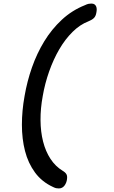

<svg xmlns="http://www.w3.org/2000/svg" viewBox="-20 -889 640 1078"><path d="M356 118Q355 127 351.5 136Q348 145 342.5 152.5Q337 160 329 164.5Q321 169 310 169Q302 169 295 167.5Q288 166 278 161Q215 132 176.5 79.5Q138 27 120.5 -41Q103 -109 103 -188.5Q103 -268 118 -350Q132 -432 159.5 -510.5Q187 -589 228.5 -657Q270 -725 327 -778Q384 -831 457 -860Q469 -866 477.5 -867.5Q486 -869 493 -869Q504 -869 510.5 -864.5Q517 -860 520 -852.5Q523 -845 523 -836.5Q523 -828 521 -818Q518 -799 508 -788.5Q498 -778 476 -769Q429 -751 387.5 -710Q346 -669 313 -612.5Q280 -556 256 -488Q232 -420 220 -350Q207 -280 207.5 -214.5Q208 -149 222 -94Q236 -39 263.5 3Q291 45 332 70Q346 78 352.5 88.5Q359 99 356 118Z"/></svg>

Font: Maple Mono NL Medium
Style: Italic
Weight: 500
Italic angle: -10°
Monospace: yes
Designer: subframe7536
Version: Version 7.000